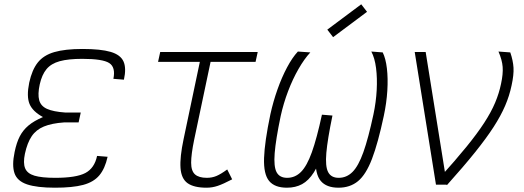

<svg xmlns="http://www.w3.org/2000/svg" viewBox="-20 -860 2440 894"><path d="M236 14Q152 14 106 -1.5Q60 -17 47.5 -53.5Q35 -90 48 -152Q57 -196 72 -225Q87 -254 112.5 -275.5Q138 -297 180 -315Q132 -341 117.5 -376Q103 -411 116 -475Q129 -535 156 -569Q183 -603 233 -617.5Q283 -632 364 -632Q449 -632 495 -618.5Q541 -605 555 -574Q569 -543 557 -489L508 -493Q519 -547 488.5 -566.5Q458 -586 363 -586Q298 -586 258 -575Q218 -564 196.5 -538Q175 -512 165 -467Q155 -421 162.5 -393.5Q170 -366 199 -353Q228 -340 284 -336H356L346 -290H278Q221 -286 184.5 -271Q148 -256 127.5 -225.5Q107 -195 96 -144Q87 -101 97 -76.5Q107 -52 140.5 -42Q174 -32 237 -32Q335 -32 377.5 -54.5Q420 -77 432 -134L481 -130Q469 -75 442.5 -43.5Q416 -12 367 1Q318 14 236 14Z M942 14Q883 14 853.5 -7Q824 -28 820.5 -78Q817 -128 835 -213L916 -598H966L884 -209Q870 -141 870 -102.5Q870 -64 888 -48Q906 -32 943 -32Q967 -32 987.5 -40.5Q1008 -49 1038 -71L1061 -25Q1019 -3 993.5 5.5Q968 14 942 14ZM716 -572 726 -618H1180L1170 -572Z M1556 14Q1500 14 1473.5 -17.5Q1447 -49 1449.5 -123.5Q1452 -198 1479 -326L1528 -322Q1505 -211 1499.5 -148Q1494 -85 1508 -58.5Q1522 -32 1557 -32Q1594 -32 1621.5 -59.5Q1649 -87 1672 -151.5Q1695 -216 1719 -328Q1731 -385 1734 -440.5Q1737 -496 1731 -543Q1725 -590 1709 -620L1762 -616Q1776 -588 1781.5 -541.5Q1787 -495 1783.5 -438Q1780 -381 1767 -320Q1740 -193 1712 -120Q1684 -47 1647 -16.5Q1610 14 1556 14ZM1316 14Q1259 14 1233 -17.5Q1207 -49 1209.5 -124Q1212 -199 1239 -328Q1252 -387 1272 -443.5Q1292 -500 1316.5 -546Q1341 -592 1367 -620L1425 -616Q1397 -586 1370 -539Q1343 -492 1321.5 -435.5Q1300 -379 1287 -320Q1264 -210 1259 -147Q1254 -84 1268 -58Q1282 -32 1317 -32Q1354 -32 1381.5 -59.5Q1409 -87 1432 -151Q1455 -215 1479 -326L1528 -322Q1507 -226 1486.5 -161Q1466 -96 1441.5 -57.5Q1417 -19 1386.5 -2.5Q1356 14 1316 14ZM1531 -687 1504 -722 1662 -840 1689 -805Z M2010 0 1911 -618H1962L2060 -7L2059 0ZM2061 2 2028 -33Q2101 -114 2151.5 -176Q2202 -238 2234.5 -288Q2267 -338 2285.5 -382Q2304 -426 2313 -470Q2323 -516 2320.5 -548.5Q2318 -581 2301 -620L2356 -616Q2369 -578 2371 -545Q2373 -512 2362 -462Q2352 -414 2332 -367.5Q2312 -321 2278.5 -269Q2245 -217 2192 -151Q2139 -85 2061 2Z"/></svg>

Font: Victor Mono Thin
Style: Italic
Weight: 100
Italic angle: -12°
Monospace: yes
Designer: Rune Bjørnerås
Version: Version 1.561;gftools[0.9.30]